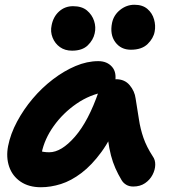

<svg xmlns="http://www.w3.org/2000/svg" viewBox="-20 -777 721 807"><path d="M152 10Q101 10 66.5 -13.5Q32 -37 18.5 -76.5Q5 -116 14 -163Q24 -214 51.5 -265.5Q79 -317 117.5 -362.5Q156 -408 202.5 -443.5Q249 -479 297.5 -499.5Q346 -520 393 -520Q430 -520 451 -496Q472 -472 463 -428Q460 -412 449 -403Q438 -394 424 -391Q358 -380 301.5 -341Q245 -302 206 -247.5Q167 -193 155 -134Q152 -117 151.5 -102.5Q151 -88 155 -66L107 -168Q128 -150 145 -143.5Q162 -137 187 -137Q238 -137 295 -202.5Q352 -268 395 -393Q404 -417 425 -430.5Q446 -444 468 -444Q504 -444 525 -419Q546 -394 550 -363Q558 -315 564 -275Q570 -235 583 -197.5Q596 -160 622 -120Q633 -105 632.5 -84Q632 -63 621 -42Q610 -21 589.5 -7Q569 7 540 7Q523 7 510.5 -0.5Q498 -8 491 -20Q476 -45 465 -70Q454 -95 446.5 -123.5Q439 -152 434 -189Q429 -226 426 -274L480 -278Q447 -194 406.5 -138.5Q366 -83 322.5 -50Q279 -17 236 -3.5Q193 10 152 10ZM530 -568Q488 -568 464.5 -600Q441 -632 451 -681Q458 -714 485 -735.5Q512 -757 545 -757Q579 -757 599.5 -739.5Q620 -722 627.5 -695.5Q635 -669 630 -644Q625 -616 600.5 -592Q576 -568 530 -568ZM283 -564Q253 -564 232 -579Q211 -594 201 -619Q191 -644 197 -671Q204 -707 228.5 -729Q253 -751 287 -751Q324 -751 345.5 -733Q367 -715 375.5 -689Q384 -663 378 -637Q372 -609 349 -586.5Q326 -564 283 -564Z"/></svg>

Font: Shantell Sans Light
Style: Bold Italic
Weight: 700
Italic angle: -11°
Version: Version 1.011;[c5ecc13dd]